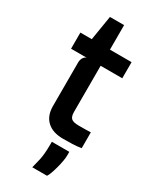

<svg xmlns="http://www.w3.org/2000/svg" viewBox="-233 -766 861 1057"><g transform="rotate(30 197.0 -237.0)"><path d="M242 8Q177 8 140.8 -25.2Q104.5 -58.5 104.5 -120.5V-397Q104.5 -413 111.5 -426Q118.5 -439 132 -443.5H33V-546H105.5L131 -702H221V-546H358.5V-443.5H221V-150Q221 -121 233.5 -109.5Q246 -98 281.5 -98Q304 -98 323 -98.2Q342 -98.5 357.5 -99V1.5Q331.5 6 300.5 7Q269.5 8 242 8ZM174.5 228.5Q180.5 207 189 169Q197.5 131 197.5 69.5V53H308.5V77Q308.5 90 304.8 111.8Q301 133.5 294.8 157Q288.5 180.5 281.5 200Q274.5 219.5 268 228.5Z"/></g></svg>

Font: Spline Sans Medium
Style: Regular
Weight: 500
Designer: Eben Sorkin, Mirko Velimirovic
Foundry: Sorkin Type
Version: Version 1.000; ttfautohint (v1.8.3)